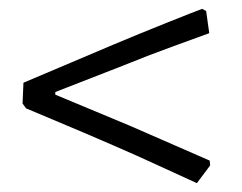

<svg xmlns="http://www.w3.org/2000/svg" viewBox="-20 -484 546 434"><path d="M236 -383Q293 -407 355.5 -432Q418 -457 437 -464L446 -459L453 -409Q434 -402 372 -379.5Q310 -357 259 -336L105 -276V-270L273 -200L454 -121L455 -110L425 -70Q407 -78 347.5 -105.5Q288 -133 237 -155Q175 -182 117.5 -206Q60 -230 39 -239L31 -250L33 -297Z"/></svg>

Font: Sahitya
Style: Regular
Weight: 400
Designer: Juan Pablo del Peral
Foundry: Juan Pablo del Peral (http://www.huertatipografica.com)
Version: Version 1.001;PS 001.000;hotconv 1.0.70;makeotf.lib2.5.58329